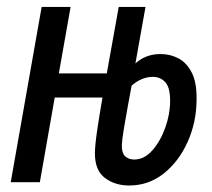

<svg xmlns="http://www.w3.org/2000/svg" viewBox="-20 -538 626 567"><path d="M361.3 9.8Q319.3 9.8 289.6 -12.7Q259.8 -35.2 260.3 -86.9Q260.7 -111.8 267.6 -157.5Q274.4 -203.1 282.7 -250H141.6L97.7 0H11.7L103 -517.6H188.5L153.8 -321.3H295.4L330.6 -517.6H409.7L379.9 -350.6Q410.2 -378.4 454.1 -378.4Q482.9 -378.4 507.3 -365.5Q531.7 -352.5 546.6 -323Q561.5 -293.5 560.5 -242.7Q560.1 -177.2 534.4 -119.6Q508.8 -62 464.1 -26.1Q419.4 9.8 361.3 9.8ZM368.7 -285.2Q364.3 -261.7 357.7 -225.8Q351.1 -189.9 345.7 -157.2Q340.3 -124.5 339.8 -109.4Q339.4 -85.9 349.6 -76.4Q359.9 -66.9 376.5 -66.9Q405.8 -66.9 429.7 -93.8Q453.6 -120.6 468 -160.9Q482.4 -201.2 482.4 -240.2Q482.4 -279.8 468 -295.4Q453.6 -311 431.6 -311Q398.4 -311 368.7 -285.2Z"/></svg>

Font: Cascadia Code NF SemiLight
Style: Italic
Weight: 350
Italic angle: -10°
Monospace: yes
Designer: Aaron Bell
Foundry: Saja Typeworks
Version: Version 2404.023; ttfautohint (v1.8.4)